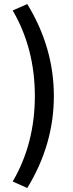

<svg xmlns="http://www.w3.org/2000/svg" viewBox="-20 -754 364 952"><path d="M43 -702.1 115.2 -733.9Q247.1 -518.1 247.1 -277.8Q247.1 -37.6 115.2 178.2L43 146Q152.8 -42 152.8 -277.8Q152.8 -513.7 43 -702.1Z"/></svg>

Font: SourceSansPro-Semibold
Style: Regular
Weight: 600
Designer: Paul D. Hunt
Foundry: Adobe Systems Incorporated
Version: Version 2.020;PS 2.0;hotconv 1.0.86;makeotf.lib2.5.63406